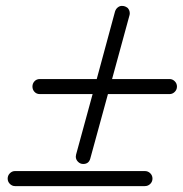

<svg xmlns="http://www.w3.org/2000/svg" viewBox="-20 -546 620 651"><path d="M115 -227Q104 -227 97 -234.5Q90 -242 90 -252.5Q90 -263 97 -270.5Q104 -278 115 -278H308L370 -507Q373 -516 379.5 -521Q386 -526 393 -526Q400 -526 404.5 -524Q409 -522 413 -519Q420 -511 420 -501Q420 -497 419 -494L360 -278H555Q565 -278 572.5 -270.5Q580 -263 580 -252.5Q580 -242 572.5 -234.5Q565 -227 555 -227H346L286 -8Q281 10 262 10Q252 10 244.5 2.5Q237 -5 237 -15Q237 -18 238 -22L294 -227ZM31 85Q21 85 13.5 77.5Q6 70 6 59.5Q6 49 13.5 41.5Q21 34 31 34H471Q482 34 489.5 41.5Q497 49 497 59.5Q497 70 489.5 77.5Q482 85 471 85Z"/></svg>

Font: TT2020Base
Style: Italic
Weight: 400
Italic angle: -15°
Version: Version 0.2.000